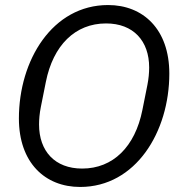

<svg xmlns="http://www.w3.org/2000/svg" viewBox="-20 -730 719 762"><path d="M298 12C519 12 652 -207 652 -438C652 -614 548 -710 409 -710C188 -710 55 -491 55 -260C55 -84 159 12 298 12ZM306 -61C198 -61 135 -130 135 -236C135 -256 137 -280 142 -305L162 -405C191 -550 278 -637 401 -637C509 -637 572 -568 572 -462C572 -442 570 -418 565 -393L545 -293C516 -148 429 -61 306 -61Z"/></svg>

Font: LVC Sans
Style: Italic
Weight: 400
Italic angle: -11.31°
Designer: Mike Abbink, Paul van der Laan, Pieter van Rosmalen
Foundry: Bold Monday
Version: Version 3.0